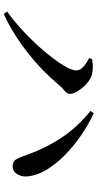

<svg xmlns="http://www.w3.org/2000/svg" viewBox="236 -862 527 1040"><g transform="rotate(90 500.0 -342.5)"><path d="M295 -561 301 -578Q314 -580 333.5 -581Q353 -582 370 -579Q392 -577 413 -563.5Q434 -550 451 -530.5Q468 -511 478.5 -492Q489 -473 489 -458Q489 -441 473 -429Q457 -417 441 -398Q408 -358 365 -315.5Q322 -273 271.5 -233Q221 -193 166.5 -158.5Q112 -124 56 -99L43 -117Q87 -148 132 -188.5Q177 -229 218 -273Q259 -317 291.5 -359.5Q324 -402 343 -436.5Q362 -471 362 -492Q362 -506 352.5 -518.5Q343 -531 327.5 -542Q312 -553 295 -561ZM882 -147Q856 -146 844 -165.5Q832 -185 821 -220Q784 -324 727.5 -410Q671 -496 581 -569L594 -586Q653 -559 712.5 -518.5Q772 -478 821 -429.5Q870 -381 901 -329Q932 -277 936 -226Q938 -205 931 -186.5Q924 -168 911.5 -157.5Q899 -147 882 -147Z"/></g></svg>

Font: Early Summer Mincho SemiBold
Style: Regular
Weight: 600
Designer: GuiWonder
Version: Version 1.002